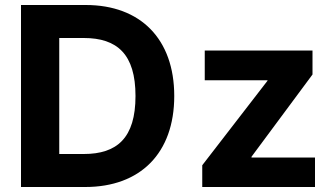

<svg xmlns="http://www.w3.org/2000/svg" viewBox="-20 -748 1340 768"><path d="M321 0C541 0 677 -135 677 -364C677 -592 542 -728 323 -728H64V0ZM217 -132V-596H315C449 -596 522 -531 522 -364C522 -196 448 -132 315 -132ZM789 0H1240V-118H986V-121L1230 -450V-546H799V-427H1050V-425L789 -87Z"/></svg>

Font: Wafeq
Style: Bold
Weight: 700
Designer: Rasmus Andersson & Azza Alameddine
Foundry: Google & TypeTogether
Version: Version 3.000;FEAKit 1.0